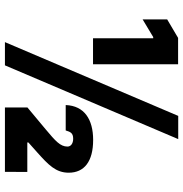

<svg xmlns="http://www.w3.org/2000/svg" viewBox="-2 -741 743 779"><g transform="rotate(90 369.5 -351.5)"><path d="M150.9 0H245.1L544.4 -703.1H450.2ZM58.6 -558.6 130.4 -601.6H135.3V-357.4H240.7V-702.6H133.8L58.6 -658.2ZM406.2 -246.6H509.3C515.1 -265.6 519.5 -276.9 543 -276.9C562.5 -276.9 574.7 -267.1 574.7 -253.9C574.7 -224.6 552.2 -205.1 504.4 -165L416 -91.3V0H677.2L677.7 -90.8H558.1V-95.2L598.6 -131.3C648.9 -176.3 680.7 -206.5 680.7 -258.8C680.7 -321.8 635.3 -357.9 547.9 -357.9C463.9 -357.9 409.2 -321.8 406.2 -246.6Z"/></g></svg>

Font: Wand UI Pro Black
Style: Regular
Weight: 900
Designer: Andreas Faust
Version: Version 1.003;FEAKit 1.0